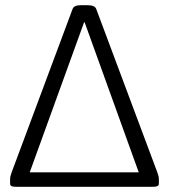

<svg xmlns="http://www.w3.org/2000/svg" viewBox="-20 -722 653 742"><path d="M44 0Q31 0 25 -2.5Q19 -5 19 -13V-28Q19 -36 20.5 -41.5Q22 -47 25 -56L260 -686Q263 -695 271.5 -698.5Q280 -702 295 -702H316Q332 -702 340.5 -698.5Q349 -695 352 -687L588 -56Q591 -47 592.5 -41.5Q594 -36 594 -28V-13Q594 -5 588 -2.5Q582 0 569 0ZM84 -26 56 -56H557L527 -26L307 -636H305Z"/></svg>

Font: Asap Light
Style: Regular
Weight: 300
Designer: Pablo Cosgaya
Foundry: Omnibus-Type
Version: Version 3.001